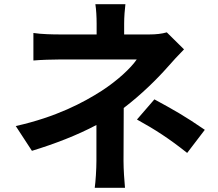

<svg xmlns="http://www.w3.org/2000/svg" viewBox="-20 -837 1040 914"><path d="M774 -683C750 -676 722 -673 691 -673H571V-725C571 -756 574 -793 577 -817H434C438 -792 440 -756 440 -725V-673H267C232 -673 177 -674 139 -680V-549C170 -552 233 -554 269 -554H631C602 -512 540 -454 463 -404C377 -349 248 -280 55 -237L132 -119C240 -152 347 -193 439 -242V-71C439 -31 435 29 431 57H575C572 26 568 -31 568 -71C568 -134 569 -243 569 -323C652 -386 728 -461 779 -519C800 -543 831 -577 856 -602ZM632 -268C719 -220 784 -178 871 -109L955 -219C859 -285 807 -314 715 -364Z"/></svg>

Font: Noto Sans CJK KR Bold
Style: Regular
Weight: 700
Designer: Ryoko NISHIZUKA (kana & ideographs); Paul D. Hunt (Latin, Greek & Cyrillic); Wenlong ZHANG (bopomofo); Sandoll Communica
Foundry: Adobe Systems Incorporated
Version: Version 1.004;PS 1.004;hotconv 1.0.82;makeotf.lib2.5.63406